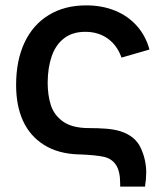

<svg xmlns="http://www.w3.org/2000/svg" viewBox="-20 -575 608 715"><path d="M427.5 120Q427.5 114 427.5 108.5Q427.5 62.5 411.8 39Q396 15.5 366.8 9Q337.5 2.5 277.5 0H272.5Q196 -2.5 143.8 -35.5Q91.5 -68.5 65.8 -124.8Q40 -181 40 -258.5Q40 -350 71.5 -416.8Q103 -483.5 162 -519.2Q221 -555 301 -555Q360.5 -555 408.8 -535.2Q457 -515.5 490 -478.2Q523 -441 536.5 -390.5L432.5 -360.5Q416.5 -406 381.5 -431.2Q346.5 -456.5 297.5 -456.5Q250 -456.5 218.8 -432.5Q187.5 -408.5 172.8 -366.2Q158 -324 157.5 -268Q157.5 -220 169.5 -183Q181.5 -146 215 -122.2Q248.5 -98.5 309 -98H313Q344.5 -98 374.2 -95.8Q404 -93.5 427.5 -86.5Q483 -69 503.8 -24.8Q524.5 19.5 524.5 67Q524.5 92 520 120Z"/></svg>

Font: Vela Sans SemBd
Style: Regular
Weight: 600
Designer: Principal design: Mikhail Sharanda - project Manrope.
Design modification: Ravid Balaliev
Foundry: Mikhail Sharanda
Version: Version 1.001